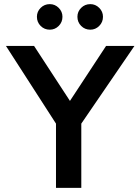

<svg xmlns="http://www.w3.org/2000/svg" viewBox="-20 -910 676 930"><path d="M8.8 0ZM251.2 -311.2V0H373.8V-311.2L631.2 -687.5H493.8L318.8 -421.2L145 -687.5H8.8ZM158.8 -828.8Q158.8 -853.8 176.9 -871.9Q195 -890 221.2 -890Q246.2 -890 264.4 -871.9Q282.5 -853.8 282.5 -828.8Q282.5 -802.5 264.4 -784.4Q246.2 -766.2 221.2 -766.2Q195 -766.2 176.9 -784.4Q158.8 -802.5 158.8 -828.8ZM355 -828.8Q355 -853.8 373.1 -871.9Q391.2 -890 417.5 -890Q442.5 -890 460.6 -871.9Q478.8 -853.8 478.8 -828.8Q478.8 -802.5 460.6 -784.4Q442.5 -766.2 417.5 -766.2Q391.2 -766.2 373.1 -784.4Q355 -802.5 355 -828.8Z"/></svg>

Font: Cambay
Style: Bold
Weight: 700
Designer: Pooja Saxena
Foundry: Pooja Saxena
Version: Version 1.096;PS 001.096;hotconv 1.0.70;makeotf.lib2.5.58329